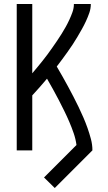

<svg xmlns="http://www.w3.org/2000/svg" viewBox="-20 -755 540 964"><path d="M255 189 201 136 364 -27Q360 -57 350 -86Q340 -115 328 -143Q316 -171 302.5 -198.5Q289 -226 275 -253Q261 -280 246 -307Q231 -334 216 -360Q198 -339 179.5 -317.5Q161 -296 142 -276V0H64V-735H142V-387Q155 -402 168 -418Q181 -434 194 -450Q207 -466 219 -482.5Q231 -499 243 -516Q255 -533 266.5 -550Q278 -567 289 -584.5Q300 -602 310 -620Q320 -638 328.5 -656.5Q337 -675 344 -694.5Q351 -714 351 -735H436Q436 -712 428.5 -690.5Q421 -669 411.5 -648.5Q402 -628 391 -608.5Q380 -589 368.5 -569.5Q357 -550 344.5 -531Q332 -512 319 -494Q306 -476 292.5 -457.5Q279 -439 265 -421Q279 -397 293.5 -371.5Q308 -346 321.5 -321Q335 -296 348.5 -270Q362 -244 374.5 -218Q387 -192 398.5 -165.5Q410 -139 419.5 -112Q429 -85 436.5 -57Q444 -29 444 0Z"/></svg>

Font: Zed Sans
Style: Regular
Weight: 400
Designer: Belleve Invis
Foundry: Belleve Invis
Version: Version 1.0.0; ttfautohint (v1.8.4)